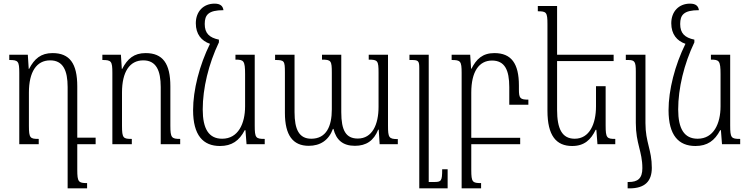

<svg xmlns="http://www.w3.org/2000/svg" viewBox="-20 -793 4123 1056"><path d="M405 141V0H506V-36H405V-318C405 -444 363 -501 269 -501C205 -501 169 -470 140 -414H138L133 -492H31V-463C80 -463 86 -457 86 -392V0H193V-29C146 -29 139 -33 139 -101V-284C139 -398 181 -461 256 -461C327 -461 352 -405 352 -314V243H459V214C412 214 405 208 405 141Z M971 -29C924 -29 917 -35 917 -102V-318C917 -444 875 -501 781 -501C717 -501 681 -470 652 -414H650L645 -492H543V-463C592 -463 598 -457 598 -392V0H705V-29C658 -29 651 -33 651 -101V-284C651 -398 693 -461 768 -461C839 -461 864 -405 864 -314V0H971Z M1190 10C1255 10 1296 -19 1326 -77H1330L1336 0H1436V-29C1387 -29 1381 -34 1381 -103V-492H1275V-465C1320 -465 1328 -460 1328 -385V-208C1328 -113 1290 -30 1202 -30C1128 -30 1095 -85 1095 -191C1095 -307 1127 -441 1184 -560V-575C1131 -586 1106 -610 1106 -661C1106 -711 1126 -737 1209 -737C1206 -759 1193 -773 1160 -773C1099 -773 1057 -730 1057 -665C1057 -605 1088 -568 1135 -552C1077 -435 1042 -298 1042 -187C1042 -49 1097 10 1190 10Z M2008 -492V-465C2058 -465 2062 -459 2062 -392V-205C2062 -109 2028 -31 1948 -31C1883 -31 1857 -75 1857 -176V-492H1751V-465C1801 -465 1805 -459 1805 -393V-191C1805 -99 1775 -30 1692 -30C1625 -30 1600 -81 1600 -176V-492H1493V-463C1544 -463 1547 -459 1547 -394V-172C1547 -49 1591 9 1678 9C1741 9 1788 -21 1811 -84H1814C1829 -24 1865 9 1932 9C1994 9 2036 -19 2060 -80H2063L2068 0H2168V-28C2119 -28 2114 -36 2114 -102V-492Z M2442 138H2412C2412 204 2407 208 2366 208H2338V-492H2232V-463H2244C2281 -463 2286 -458 2286 -418V243H2442Z M2572 142V0H2841V-35H2572V-284C2572 -398 2614 -460 2686 -460C2756 -460 2781 -408 2781 -314V-217H2886V-245C2841 -245 2834 -252 2834 -301V-323C2834 -444 2792 -501 2699 -501C2634 -501 2600 -468 2573 -415H2571L2566 -492H2464V-463C2513 -463 2519 -457 2519 -392V243H2626V214C2579 214 2572 209 2572 142Z M3311 -319H3258V-208C3258 -111 3222 -30 3141 -30C3071 -30 3044 -85 3044 -189V-457H3355V-492H3044V-760H2938V-731C2985 -731 2991 -726 2991 -660V-184C2991 -47 3039 10 3127 10C3193 10 3230 -24 3256 -79H3260L3266 0H3364V-29C3318 -29 3311 -34 3311 -103Z M3477 -117C3477 -2 3513 39 3513 132C3513 189 3487 208 3438 208H3432V243H3442C3526 243 3565 205 3565 130C3565 30 3530 -9 3530 -116V-492H3422V-463H3435C3471 -463 3477 -454 3477 -399Z M3805 10C3870 10 3911 -19 3941 -77H3945L3951 0H4051V-29C4002 -29 3996 -34 3996 -103V-492H3890V-465C3935 -465 3943 -460 3943 -385V-208C3943 -113 3905 -30 3817 -30C3743 -30 3710 -85 3710 -191C3710 -307 3742 -441 3799 -560V-575C3746 -586 3721 -610 3721 -661C3721 -711 3741 -737 3824 -737C3821 -759 3808 -773 3775 -773C3714 -773 3672 -730 3672 -665C3672 -605 3703 -568 3750 -552C3692 -435 3657 -298 3657 -187C3657 -49 3712 10 3805 10Z"/></svg>

Font: Noto Serif Armenian Condensed Light
Style: Regular
Weight: 300
Width: 3
Designer: Monotype Design Team
Foundry: Monotype Imaging Inc.
Version: Version 2.008